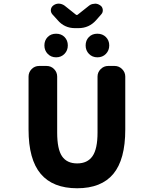

<svg xmlns="http://www.w3.org/2000/svg" viewBox="-20 -1134 803 1041"><path d="M398.4 -113.3Q266.6 -113.3 200.7 -191.4Q134.8 -269.5 134.8 -431.6V-718.8Q134.8 -742.2 151.4 -759.3Q168 -776.4 192.4 -776.4H232.4Q256.8 -776.4 273.4 -759.3Q290 -742.2 290 -718.8V-415Q290 -325.2 316.4 -286.6Q342.8 -248 398.4 -248Q454.1 -248 481.4 -287.1Q508.8 -326.2 508.8 -415V-718.8Q508.8 -742.2 525.9 -759.3Q543 -776.4 566.4 -776.4H601.6Q625 -776.4 642.1 -759.3Q659.2 -742.2 659.2 -718.8V-431.6Q659.2 -268.6 594.2 -190.9Q529.3 -113.3 398.4 -113.3ZM386.7 -981.4Q329.1 -981.4 292 -1025.4L263.7 -1056.6Q253.9 -1068.4 255.9 -1082.5Q257.8 -1096.7 270.5 -1105.5Q283.2 -1114.3 297.9 -1114.3Q298.8 -1114.3 299.8 -1114.3Q316.4 -1113.3 330.1 -1103.5L392.6 -1053.7Q394.5 -1052.7 396.5 -1052.7Q398.4 -1052.7 400.4 -1053.7L461.9 -1102.5Q474.6 -1113.3 492.2 -1113.3Q493.2 -1114.3 494.1 -1114.3Q509.8 -1114.3 522.5 -1105.5Q535.2 -1097.7 537.1 -1082.5Q539.1 -1067.4 529.3 -1056.6L501 -1024.4Q462.9 -981.4 405.3 -981.4ZM220.7 -887.7Q220.7 -915 238.3 -933.1Q255.9 -951.2 284.2 -951.2Q312.5 -951.2 330.1 -933.1Q347.7 -915 347.7 -887.7Q347.7 -860.4 329.6 -841.8Q311.5 -823.2 284.2 -823.2Q256.8 -823.2 238.8 -841.8Q220.7 -860.4 220.7 -887.7ZM444.3 -887.7Q444.3 -915 461.9 -933.1Q479.5 -951.2 507.8 -951.2Q536.1 -951.2 554.2 -933.1Q572.3 -915 572.3 -887.7Q572.3 -860.4 554.2 -841.8Q536.1 -823.2 508.3 -823.2Q480.5 -823.2 462.4 -841.8Q444.3 -860.4 444.3 -887.7Z"/></svg>

Font: Gen Jyuu Gothic Heavy
Style: Bold
Weight: 900
Designer: [Source Han Sans]
Ryoko NISHIZUKA  (kana & ideographs); Paul D. Hunt (Latin, Greek & Cyrillic); Wenlong ZHANG  (bopomofo
Version: Version 1.002.20150607